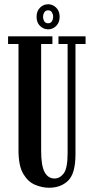

<svg xmlns="http://www.w3.org/2000/svg" viewBox="-20 -871 440 903"><path d="M210.5 12Q178.5 12 145.2 -1.8Q112 -15.5 89.5 -53.2Q67 -91 67 -164V-664H18V-700H226.5V-664H173.5V-162Q173.5 -91.5 189.8 -61.5Q206 -31.5 236.5 -31.5Q261.5 -31.5 279.8 -55.5Q298 -79.5 298 -150.5V-664H255V-700H382.5V-664H335V-146Q335 -55.5 300.8 -21.8Q266.5 12 210.5 12ZM206.5 -733Q184.5 -733 168.2 -749Q152 -765 152 -792Q152 -819 168.2 -835Q184.5 -851 206.5 -851Q228 -851 244.2 -835Q260.5 -819 260.5 -792Q260.5 -765 244.2 -749Q228 -733 206.5 -733ZM206.5 -761.5Q218.5 -761.5 224.2 -771Q230 -780.5 230 -793Q230 -803 224.2 -812.8Q218.5 -822.5 206.5 -822.5Q194 -822.5 188.2 -812.8Q182.5 -803 182.5 -793Q182.5 -780.5 188.2 -771Q194 -761.5 206.5 -761.5Z"/></svg>

Font: Imbue 10pt SemiBold
Style: Regular
Weight: 600
Designer: Tyler Finck
Foundry: Etcetera Type Company
Version: Version 1.102; ttfautohint (v1.8.3)